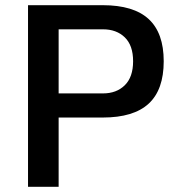

<svg xmlns="http://www.w3.org/2000/svg" viewBox="-20 -720 674 740"><path d="M88 -700H376Q495 -700 553 -646.5Q611 -593 611 -484Q611 -374 553 -320.5Q495 -267 376 -267H206V0H88ZM377 -360Q429 -360 461 -391.5Q493 -423 493 -484Q493 -545 461 -576Q429 -607 377 -607H206V-360Z"/></svg>

Font: KoHo SemiBold
Style: Regular
Weight: 600
Designer: Cadson Demak & Katatrad Team
Foundry: Cadson Demak Co.,Ltd.
Version: Version 1.000; ttfautohint (v1.6)